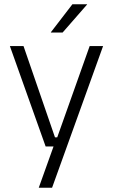

<svg xmlns="http://www.w3.org/2000/svg" viewBox="-20 -702 526 894"><path d="M273 -62.5 241.5 -48.5 397.5 -487.5H460L222.5 172H160.5L237.5 -43L263 -20H192.5L26 -487.5H89.5L236 -62.5ZM317 -682H385.5V-681L271.5 -550.5H217V-552Z"/></svg>

Font: Anek Latin Light
Style: Regular
Weight: 300
Designer: Yesha Goshar
Foundry: Ek Type
Version: Version 1.003